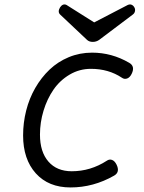

<svg xmlns="http://www.w3.org/2000/svg" viewBox="-20 -825 640 856"><path d="M83 -221.2Q83 -115.2 139.6 -52.2Q196.3 10.7 294.4 10.7Q396.5 10.7 488.8 -42Q516.1 -57.6 499.5 -91.3Q491.2 -107.9 479.2 -112.1Q467.3 -116.2 456.1 -108.4Q383.8 -61.5 299.8 -61.5Q233.4 -61.5 195.8 -104.7Q158.2 -147.9 158.2 -225.1Q158.2 -279.3 174.1 -331.5Q189.9 -383.8 218.5 -425.3Q247.1 -466.8 290.5 -492.4Q334 -518.1 385.3 -518.1Q463.9 -518.1 523.4 -478.5Q534.2 -470.7 546.4 -474.9Q558.6 -479 566.9 -495.6Q583.5 -529.3 556.2 -544.9Q478.5 -590.3 390.6 -590.3Q335.4 -590.3 286.6 -570.1Q237.8 -549.8 200.9 -514.6Q164.1 -479.5 137.2 -432.9Q110.4 -386.2 96.7 -332Q83 -277.8 83 -221.2ZM399.9 -725.1 276.9 -802.7Q268.6 -807.1 261 -804Q253.4 -800.8 248 -792.5Q235.8 -772.5 248 -760.3L368.2 -647Q377.9 -638.2 393.6 -638.2Q409.2 -638.2 421.9 -647L572.3 -760.3Q580.1 -766.1 581.8 -775.4Q583.5 -784.7 579.1 -792Q574.7 -800.3 566.9 -803.7Q559.1 -807.1 549.3 -802.7Z"/></svg>

Font: Courier Prime Code
Style: Italic
Weight: 400
Italic angle: -10°
Designer: Alan Dague-Greene
Foundry: Quote-Unquote Apps
Version: Version 3.18